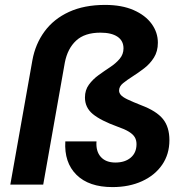

<svg xmlns="http://www.w3.org/2000/svg" viewBox="-20 -752 755 782"><path d="M438 10Q342 10 291.5 -40Q241 -90 246 -176H373Q370 -136 390.5 -113Q411 -90 450 -90Q489 -90 512.5 -110Q536 -130 536 -165Q536 -181 529 -193Q522 -205 505 -215.5Q488 -226 459 -236Q390 -261 358 -287.5Q326 -314 326 -355Q326 -385 342 -407Q358 -429 381.5 -446Q405 -463 428.5 -478.5Q452 -494 467.5 -512.5Q483 -531 483 -555Q483 -586 458.5 -602.5Q434 -619 389 -619Q325 -619 290 -586.5Q255 -554 244 -497L156 0H22L112 -507Q124 -573 161.5 -624Q199 -675 261 -703.5Q323 -732 408 -732Q476 -732 524 -711Q572 -690 597.5 -655Q623 -620 623 -578Q623 -543 607 -517.5Q591 -492 567.5 -474Q544 -456 520.5 -441Q497 -426 481 -413Q465 -400 465 -383Q465 -374 472 -365.5Q479 -357 498.5 -347.5Q518 -338 556 -323Q617 -300 643.5 -267.5Q670 -235 670 -181Q670 -124 640.5 -81Q611 -38 558.5 -14Q506 10 438 10Z"/></svg>

Font: DM Sans 24pt
Style: Bold Italic
Weight: 700
Italic angle: -10°
Designer: Colophon Foundry, Jonny Pinhorn
Foundry: Colophon Foundry
Version: Version 4.004;gftools[0.9.30]